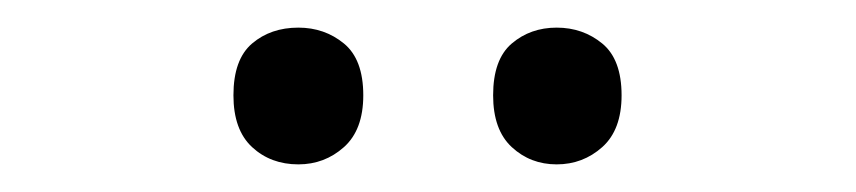

<svg xmlns="http://www.w3.org/2000/svg" viewBox="-20 -750 620 139"><path d="M149 -681Q149 -707 162.5 -718.5Q176 -730 196 -730Q215 -730 229 -718.5Q243 -707 243 -681Q243 -656 229 -643.5Q215 -631 196 -631Q176 -631 162.5 -643.5Q149 -656 149 -681ZM337 -681Q337 -707 350.5 -718.5Q364 -730 383 -730Q402 -730 416 -718.5Q430 -707 430 -681Q430 -656 416 -643.5Q402 -631 383 -631Q364 -631 350.5 -643.5Q337 -656 337 -681Z"/></svg>

Font: Noto Sans
Style: Regular
Weight: 400
Designer: Monotype Design Team
Foundry: Monotype Imaging Inc.
Version: Version 1.902